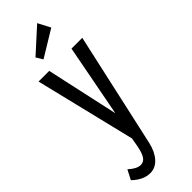

<svg xmlns="http://www.w3.org/2000/svg" viewBox="-319 -771 981 981"><g transform="rotate(-45 171.0 -280.5)"><path d="M89 195Q40 195 -7 150L20 98Q56 131 84 131Q106 131 119 111.5Q132 92 140 49L148 3L16 -540H93L179 -148L254 -540H332L194 82Q182 134 154.5 164.5Q127 195 89 195ZM92 -638 222 -756 257 -689 114 -602Z"/></g></svg>

Font: Pathway Gothic One
Style: Regular
Weight: 400
Version: Version 1.003; ttfautohint (v1.8.4.7-5d5b);gftools[0.9.26]